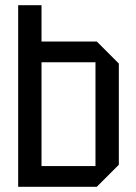

<svg xmlns="http://www.w3.org/2000/svg" viewBox="-20 -720 523 740"><path d="M50 0V-700H140V-560H353L438 -475V-85L353 0ZM140 -80H348V-480H140Z"/></svg>

Font: Tektur SemiCondensed
Style: Regular
Weight: 400
Width: 4
Designer: Adam Jagosz
Foundry: Adam Jagosz
Version: Version 1.005;gftools[0.9.30]